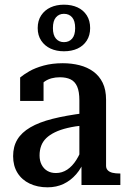

<svg xmlns="http://www.w3.org/2000/svg" viewBox="-20 -790 548 820"><path d="M341 -307V-255Q300 -251 268.5 -243.5Q237 -236 214.5 -225Q192 -214 177.5 -200Q163 -186 156 -167.5Q149 -149 149 -126Q149 -103 158 -86Q167 -69 182.5 -60Q198 -51 219 -51Q245 -51 267 -65.5Q289 -80 306 -107Q323 -134 336 -171L343 -112Q329 -73 305.5 -46Q282 -19 251.5 -4.5Q221 10 183 10Q140 10 106.5 -6Q73 -22 54.5 -52Q36 -82 36 -123Q36 -164 54 -194Q72 -224 109.5 -246Q147 -268 204.5 -282.5Q262 -297 341 -307ZM328 0V-104L319 -106V-361Q319 -399 309.5 -420.5Q300 -442 281.5 -451Q263 -460 236 -460Q197 -460 171.5 -442.5Q146 -425 131 -399Q126 -410 127.5 -419.5Q129 -429 134 -437Q139 -445 147.5 -450.5Q156 -456 166 -460V-359H66V-459Q80 -471 105 -485.5Q130 -500 166.5 -510Q203 -520 248 -520Q286 -520 319.5 -511.5Q353 -503 378.5 -484.5Q404 -466 418.5 -436.5Q433 -407 433 -364V-82Q433 -70 440.5 -62.5Q448 -55 461 -52Q474 -49 492 -49H494V0ZM206 -670Q206 -640 219 -625Q232 -610 253 -610Q275 -610 288 -625Q301 -640 301 -670Q301 -701 288 -716Q275 -731 253 -731Q232 -731 219 -716Q206 -701 206 -670ZM365 -670Q365 -639 350.5 -616.5Q336 -594 311 -582.5Q286 -571 253 -571Q221 -571 196 -582.5Q171 -594 156 -616.5Q141 -639 141 -670Q141 -702 156 -724.5Q171 -747 196 -758.5Q221 -770 253 -770Q286 -770 311 -758.5Q336 -747 350.5 -724.5Q365 -702 365 -670Z"/></svg>

Font: Roboto Serif 28pt Condensed Medium
Style: Regular
Weight: 500
Width: 3
Designer: Greg Gazdowicz
Foundry: Commercial Type
Version: Version 1.008